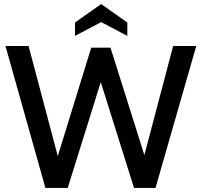

<svg xmlns="http://www.w3.org/2000/svg" viewBox="-20 -927 993 947"><path d="M7 -700H121L265 -157L430 -692H525L692 -162L834 -700H948L747 0H641L477 -522L314 0H204ZM350 -816 479 -907 608 -816V-750L479 -818L350 -750Z"/></svg>

Font: Cabin Medium
Style: Regular
Weight: 500
Designer: Pablo Impallari
Foundry: Pablo Impallari. http://www.impallari.com Igino Marini. http://www.ikern.com
Version: Version 2.200